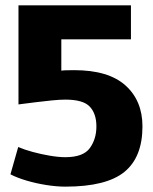

<svg xmlns="http://www.w3.org/2000/svg" viewBox="-20 -620 572 717"><path d="M224 77Q192 77 153.5 71Q115 65 79.5 54.5Q44 44 19 31L48 -71Q71 -61 102.5 -52.5Q134 -44 166.5 -38.5Q199 -33 224 -33Q291 -33 315.5 -67Q340 -101 340 -148Q340 -195 315.5 -221.5Q291 -248 224 -248Q203 -248 173.5 -245Q144 -242 115.5 -238.5Q87 -235 68 -232.5Q49 -230 49 -230V-600H469V-473H209V-356Q212 -357 224.5 -357.5Q237 -358 257 -358Q385 -358 448.5 -301Q512 -244 512 -148Q512 -33 444.5 22Q377 77 224 77Z"/></svg>

Font: Epunda Sans ExtraBold
Style: Regular
Weight: 800
Designer: Simon Atzbach
Foundry: typofactur
Version: Version 2.204; ttfautohint (v1.8.4.7-5d5b)